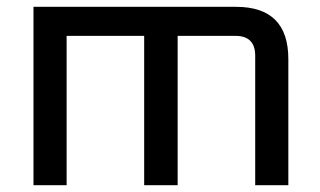

<svg xmlns="http://www.w3.org/2000/svg" viewBox="-20 -542 938 562"><path d="M78 0V-522H671Q824 -522 824 -369V0H727V-379Q727 -437 669 -437H500V0H402V-437H175V0Z"/></svg>

Font: Oxanium ExtraLight Medium
Style: Regular
Weight: 500
Version: Version 2.000